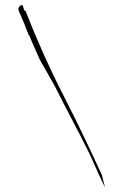

<svg xmlns="http://www.w3.org/2000/svg" viewBox="-20 -789 543 787"><path d="M407.7 -25.9 410.2 -22 397.5 -71.8Q320.3 -241.2 238.3 -401.4Q156.2 -561.5 84 -745.6H79.6L73.2 -766.6L66.4 -768.6Q63.5 -765.1 60.1 -762.7Q57.6 -761.2 55.2 -752.9L57.6 -741.7Q76.2 -703.1 97.7 -645H99.6Q111.3 -615.2 122.6 -591.1Q133.8 -566.9 143.1 -544.4L202.6 -439.9Q238.8 -367.7 276.4 -296.4Q314 -225.1 349.6 -153.3Q383.8 -75.2 407.7 -25.9Z"/></svg>

Font: Bakudai
Style: ExtraLight
Weight: 200
Version: Version 1.48